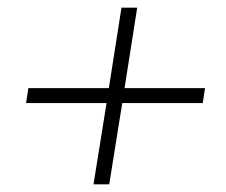

<svg xmlns="http://www.w3.org/2000/svg" viewBox="-20 -535 589 501"><path d="M224 -54 258 -266H48L54 -305H264L297 -515H338L305 -305H515L509 -266H299L265 -54Z"/></svg>

Font: Nunito Sans 10pt SemiCondensed ExtraLight
Style: Italic
Weight: 250
Width: 4
Italic angle: -9°
Designer: Vernon Adams
Foundry: Vernon Adams
Version: Version 3.101;gftools[0.9.27]